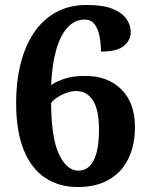

<svg xmlns="http://www.w3.org/2000/svg" viewBox="-20 -744 599 774"><path d="M293 10Q219 10 163 -26.5Q107 -63 76 -138.5Q45 -214 45 -330Q45 -413 62.5 -484.5Q80 -556 115 -609.5Q150 -663 204 -693.5Q258 -724 330 -724Q395 -724 433.5 -708.5Q472 -693 489.5 -668Q507 -643 507 -614Q507 -583 480 -559.5Q453 -536 387 -536Q387 -566 381.5 -596Q376 -626 362 -645.5Q348 -665 321 -665Q282 -665 253 -634Q224 -603 207 -544.5Q190 -486 186 -401Q206 -415 239.5 -426.5Q273 -438 324 -438Q415 -438 469.5 -383.5Q524 -329 524 -231Q524 -160 498 -105.5Q472 -51 420.5 -20.5Q369 10 293 10ZM296 -56Q322 -56 340.5 -73.5Q359 -91 369 -127.5Q379 -164 379 -221Q379 -302 354.5 -339.5Q330 -377 287 -377Q269 -377 249 -370Q229 -363 212 -352Q195 -341 186 -329Q187 -185 218.5 -120.5Q250 -56 296 -56Z"/></svg>

Font: Noto Serif Kannada
Style: Regular
Weight: 400
Designer: Universal Thirst, Indian Type Foundry and the Monotype Design Team
Foundry: Monotype Imaging Inc.
Version: Version 2.003